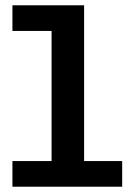

<svg xmlns="http://www.w3.org/2000/svg" viewBox="-20 -706 510 726"><path d="M175 -30V-686H298V-30ZM27 0V-97H442V0ZM27 -589V-686H290V-589Z"/></svg>

Font: BioRhyme SemiExpanded SemiBold
Style: Regular
Weight: 600
Width: 6
Designer: Aoife Mooney
Foundry: Aoife Mooney Type
Version: Version 1.600;gftools[0.9.33]